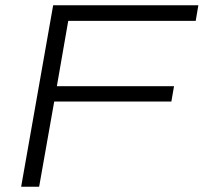

<svg xmlns="http://www.w3.org/2000/svg" viewBox="-20 -706 770 726"><path d="M60 0 181 -686H730L720 -627H238L195 -380H638L628 -322H185L128 0Z"/></svg>

Font: Archivo SemiExpanded ExtraLight
Style: Italic
Weight: 250
Width: 6
Italic angle: -10°
Designer: Hector Gatti
Foundry: Omnibus-Type
Version: Version 2.001